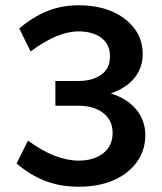

<svg xmlns="http://www.w3.org/2000/svg" viewBox="-20 -698 614 728"><path d="M278 10Q210 10 153 -11.5Q96 -33 43 -78L86 -165Q139 -126 187 -107.5Q235 -89 278 -89Q336 -89 371.5 -117Q407 -145 407 -194Q407 -242 371.5 -269.5Q336 -297 278 -297H190V-391H278Q330 -391 363.5 -414.5Q397 -438 397 -484Q397 -531 363.5 -555Q330 -579 278 -579Q238 -579 193.5 -560.5Q149 -542 96 -503L53 -590Q106 -635 160.5 -656.5Q215 -678 278 -678Q351 -678 405 -654.5Q459 -631 490 -589.5Q521 -548 521 -493Q521 -440 489 -401.5Q457 -363 400 -344Q463 -324 497 -282.5Q531 -241 531 -185Q531 -129 499.5 -84.5Q468 -40 411.5 -15Q355 10 278 10Z"/></svg>

Font: Gantari SemiBold
Style: Regular
Weight: 600
Designer: Anugrah Pasau
Foundry: Lafontype
Version: Version 1.000; ttfautohint (v1.8.3)